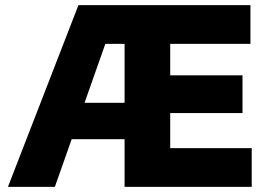

<svg xmlns="http://www.w3.org/2000/svg" viewBox="-20 -729 1040 749"><path d="M11 0 286 -709H525V-558H391L194 0ZM178 -186V-328H539V-186ZM607 0V-151H962V0ZM466 0V-709H644V0ZM607 -288V-435H926V-288ZM607 -558V-709H957V-558Z"/></svg>

Font: Outfit ExtraBold
Style: Regular
Weight: 800
Designer: Rodrigo Fuenzalida
Foundry: fragTYPE
Version: Version 1.100;gftools[0.9.27]